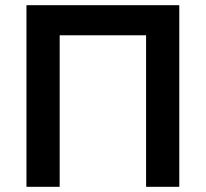

<svg xmlns="http://www.w3.org/2000/svg" viewBox="-20 -720 793 740"><path d="M82 0H210V-584H543V0H671V-700H82Z"/></svg>

Font: Chess Sans SemiBold
Style: Regular
Weight: 600
Designer: Wolf Bōese
Foundry: Wolf Bōese
Version: Version 7.223;Glyphs 3.3 (3306)